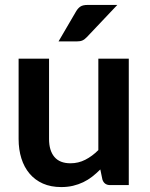

<svg xmlns="http://www.w3.org/2000/svg" viewBox="-20 -751 608 779"><path d="M179 -513V-187Q179 -140 200.8 -114.2Q222.5 -88.5 266 -88.5Q298 -88.5 326 -102.8Q354 -117 379 -142V-513H502.5V0H427Q403 0 395.5 -22.5L387 -63.5Q371 -47.5 354 -34.2Q337 -21 317.8 -11.8Q298.5 -2.5 276.2 2.8Q254 8 228.5 8Q186.5 8 154.2 -6.2Q122 -20.5 100 -46.5Q78 -72.5 66.8 -108.2Q55.5 -144 55.5 -187V-513ZM456 -731 332.5 -600.5Q323 -590.5 314.2 -586.8Q305.5 -583 291.5 -583H217.5L288.5 -704.5Q296 -717.5 306 -724.2Q316 -731 336 -731Z"/></svg>

Font: LatoHex
Style: Bold
Weight: 700
Designer: Lukasz Dziedzic
Foundry: tyPoland Lukasz Dziedzic
Version: Version 1.104; Western+Polish opensource